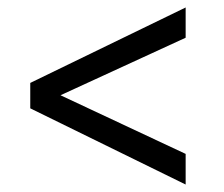

<svg xmlns="http://www.w3.org/2000/svg" viewBox="-20 -507 600 514"><path d="M477 -13 61 -217V-285L477 -487V-406L142 -252L477 -95Z"/></svg>

Font: Cairo-CLs
Style: CLs-Regular
Weight: 400
Version: Version 3.130;gftools[0.9.24]